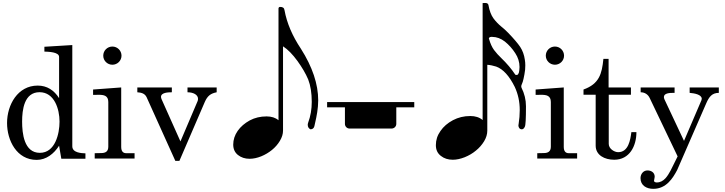

<svg xmlns="http://www.w3.org/2000/svg" viewBox="-20 -1043 4767 1263"><path d="M26.4 -233.9C26.4 -118.7 90.3 8.8 221.2 8.8C284.2 8.8 334.5 -31.2 368.7 -84.5L383.3 1H542V-34.2C516.1 -35.2 455.6 -37.6 455.6 -80.6V-746.6L272 -735.4V-703.6C296.4 -702.6 368.7 -701.7 368.7 -668.5V-397.5C335.4 -449.7 289.1 -480 228 -480C96.7 -480 26.4 -353.5 26.4 -233.9ZM125.5 -243.2C125.5 -320.3 138.7 -436.5 240.2 -436.5C338.4 -436.5 371.6 -324.2 371.6 -243.2C371.6 -163.6 343.3 -37.6 242.2 -37.6C137.7 -37.6 125.5 -167 125.5 -243.2Z M603 -35.2V0H865.2V-35.2H811C790 -35.2 777.3 -46.9 777.3 -77.1V-467.8L592.3 -454.1V-418.9H598.1C608.4 -418.9 619.1 -419.4 629.4 -419.4C662.6 -419.4 692.4 -414.6 692.4 -372.1V-78.1C692.4 -46.9 674.3 -36.1 646 -36.1ZM659.2 -676.8C659.2 -644 686 -617.2 719.2 -617.2C752.4 -617.2 779.3 -644 779.3 -676.8C779.3 -710 752.4 -736.8 719.2 -736.8C686 -736.8 659.2 -710 659.2 -676.8Z M1133.3 15.1H1160.2L1327.1 -372.1C1344.2 -411.1 1364.3 -428.2 1405.3 -436V-467.8H1213.4V-436C1250 -436 1282.7 -420.9 1282.7 -392.6C1282.7 -388.2 1281.7 -383.8 1280.3 -378.9L1167 -112.8L1043 -390.1C1040.5 -396 1039.1 -401.4 1039.1 -405.8C1039.1 -434.6 1086.9 -436 1110.4 -436V-467.8H883.3V-436C908.2 -434.1 932.1 -429.2 944.3 -403.8Z M1621.6 1.5C1646 1.5 1671.4 -3.9 1698.2 -14.6C1724.6 -25.4 1748 -39.6 1769 -56.6C1790 -73.7 1807.6 -93.8 1821.3 -116.7C1835 -139.6 1841.8 -161.6 1841.8 -184.1V-738.3C1873.5 -717.8 1904.8 -685.5 1936.5 -642.1C1966.8 -600.1 1990.7 -559.6 2007.3 -520.5C2022.9 -480.5 2030.8 -430.7 2030.8 -372.6C2030.8 -324.2 2022.9 -278.8 2007.3 -236.8C2005.4 -231 2004.4 -226.1 2004.4 -222.2C2004.4 -208.5 2010.3 -198.2 2022 -192.4C2035.6 -192.4 2044.4 -199.2 2047.9 -212.4L2053.7 -238.8C2062.5 -275.9 2073.2 -329.6 2073.2 -382.8C2073.2 -489.7 2035.2 -603 1959.5 -722.2C1902.8 -807.1 1866.7 -892.1 1851.6 -975.6C1849.1 -991.2 1840.8 -997.6 1822.3 -997.6C1816.9 -997.6 1813 -994.1 1812 -988.3V-252C1792.5 -268.6 1766.1 -277.3 1733.4 -277.3C1692.9 -277.3 1656.2 -268.6 1623 -251C1589.4 -232.4 1563 -210 1543.5 -182.1C1523.9 -153.8 1514.2 -123.5 1514.2 -91.8C1514.2 -62.5 1524.9 -39.6 1545.4 -23.4C1566.4 -6.8 1591.8 1.5 1621.6 1.5Z M2131.8 -371.6V-336.9H2249V-228C2249 -210.9 2262.7 -197.3 2279.8 -197.3H2555.2C2572.8 -197.3 2586.9 -210.9 2586.9 -228V-336.9H2705.1V-371.6Z M2958.5 7.8C2983.4 7.8 3009.8 2 3037.1 -8.8C3064.5 -20 3088.9 -34.2 3110.4 -52.2C3131.8 -69.3 3149.9 -89.8 3164.6 -113.8C3178.7 -137.2 3185.5 -160.6 3185.5 -183.6V-616.7C3204.1 -615.7 3223.6 -611.3 3244.1 -605C3289.6 -588.4 3330.1 -543.9 3366.2 -471.2C3387.7 -424.8 3398.9 -374.5 3398.9 -318.8C3398.9 -288.6 3396.5 -258.3 3391.6 -227.5C3390.6 -224.6 3390.1 -221.7 3390.1 -218.8C3390.1 -204.1 3398.4 -192.4 3412.6 -192.4C3420.4 -192.4 3427.7 -198.2 3432.6 -210C3437.5 -218.8 3439.9 -263.2 3439.9 -343.8C3439.9 -387.2 3429.7 -427.7 3410.2 -466.8L3408.7 -475.6L3410.2 -482.9C3411.6 -486.8 3414.6 -494.1 3418.9 -505.4C3422.4 -516.6 3425.8 -532.7 3429.7 -553.7C3434.1 -574.2 3435.5 -594.2 3435.5 -612.8C3435.5 -626 3434.6 -638.2 3432.6 -649.4C3428.2 -682.1 3417.5 -710.4 3401.9 -734.4C3385.7 -758.3 3359.4 -789.1 3322.8 -827.1C3306.2 -844.2 3291.5 -856.9 3279.3 -866.7C3260.3 -882.3 3242.2 -900.4 3226.6 -921.4C3210.9 -942.4 3199.7 -972.2 3192.9 -1010.3C3190.9 -1019 3184.1 -1023.4 3172.4 -1023.4L3154.8 -1022.9V-253.4C3134.3 -271 3106.9 -279.8 3073.7 -279.8C3031.7 -279.8 2994.1 -270.5 2959.5 -252.4C2924.8 -233.9 2897 -210 2877.4 -181.2C2856.9 -152.3 2847.2 -121.6 2847.2 -88.4C2847.2 -57.6 2857.9 -34.7 2879.9 -17.6C2901.4 -0.5 2927.7 7.8 2958.5 7.8ZM3375.5 -549.8C3372.6 -549.8 3370.6 -550.8 3368.7 -553.2C3344.7 -589.4 3314.5 -625.5 3276.4 -662.1C3259.8 -677.7 3244.6 -694.8 3230 -713.9C3216.8 -731.9 3205.6 -755.9 3196.8 -787.1C3196.3 -787.6 3195.8 -788.6 3195.8 -790.5C3195.8 -794.9 3203.1 -800.3 3210 -800.3H3218.3C3247.1 -800.3 3274.4 -790 3301.3 -769.5C3327.1 -748.5 3350.6 -722.7 3369.6 -692.9C3387.7 -665.5 3397.5 -635.3 3397.5 -602.1C3397.5 -597.2 3396.5 -590.3 3396 -581.5C3395.5 -579.1 3395 -576.2 3395 -574.2C3394.5 -567.9 3392.6 -561.5 3388.7 -555.7C3386.7 -551.3 3382.8 -549.8 3375.5 -549.8Z M3514.2 -35.2V0H3776.4V-35.2H3722.2C3701.2 -35.2 3688.5 -46.9 3688.5 -77.1V-467.8L3503.4 -454.1V-418.9H3509.3C3519.5 -418.9 3530.3 -419.4 3540.5 -419.4C3573.7 -419.4 3603.5 -414.6 3603.5 -372.1V-78.1C3603.5 -46.9 3585.4 -36.1 3557.1 -36.1ZM3570.3 -676.8C3570.3 -644 3597.2 -617.2 3630.4 -617.2C3663.6 -617.2 3690.4 -644 3690.4 -676.8C3690.4 -710 3663.6 -736.8 3630.4 -736.8C3597.2 -736.8 3570.3 -710 3570.3 -676.8Z M3898.4 -419.9V-85C3898.4 -22 3957.5 7.8 4020.5 7.8C4121.1 7.8 4166.5 -82 4166.5 -173.8H4133.3C4126.5 -123 4114.3 -42 4046.4 -42C4020.5 -42 3984.4 -64.9 3984.4 -96.2V-419.9H4130.4V-467.8H3983.4V-655.8H3949.2C3939.5 -556.2 3921.4 -491.2 3818.4 -454.1V-419.9Z M4193.4 128.9C4193.4 176.8 4232.4 199.2 4277.3 199.2C4363.3 199.2 4406.2 128.9 4434.6 75.2L4626.5 -365.2C4644.5 -405.8 4663.6 -432.1 4708.5 -432.1V-467.8H4516.6V-432.1C4547.9 -429.7 4596.2 -420.9 4596.2 -393.1C4596.2 -390.1 4595.2 -387.2 4594.2 -383.8L4479.5 -116.2L4350.6 -390.1C4348.1 -396 4347.2 -400.9 4347.2 -404.8C4347.2 -430.7 4386.2 -432.1 4408.7 -432.1H4417.5V-467.8H4194.3V-436C4220.2 -436 4242.7 -422.9 4254.4 -397L4437.5 -14.2L4391.6 78.1C4372.6 112.8 4347.7 157.2 4300.3 157.2C4293.5 157.2 4282.2 154.8 4282.2 146C4282.2 143.1 4286.6 123 4286.6 121.1V119.1C4286.6 91.8 4263.7 78.1 4239.3 78.1C4211.4 78.1 4193.4 102.1 4193.4 128.9Z"/></svg>

Font: MusGlyphs
Style: Regular
Weight: 400
Version: Version 2.1